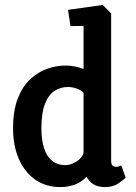

<svg xmlns="http://www.w3.org/2000/svg" viewBox="-20 -755 551 779"><path d="M224 4Q167 4 124 -25.5Q81 -55 57 -109Q33 -163 33 -234Q33 -306 52 -355Q71 -404 102.5 -433.5Q134 -463 171.5 -476Q209 -489 244 -489Q267 -489 285.5 -485Q304 -481 319 -475V-650L266 -649L256 -715L397 -735L431 -700V-101Q431 -88 437 -83Q443 -78 451 -78Q458 -78 464.5 -80.5Q471 -83 472 -84L490 -34Q482 -26 460.5 -11Q439 4 406 4Q377 4 359 -7.5Q341 -19 331 -38Q312 -17 285 -6.5Q258 4 224 4ZM244 -85Q267 -85 289.5 -99Q312 -113 319 -134V-379Q309 -389 291.5 -395.5Q274 -402 255 -402Q226 -402 201.5 -386.5Q177 -371 162.5 -334Q148 -297 148 -234Q148 -188 158.5 -154.5Q169 -121 191 -103Q213 -85 244 -85Z"/></svg>

Font: Kreon SemiBold
Style: Regular
Weight: 600
Designer: Julia Petretta
Foundry: Julia Petretta and Eli Heuer
Version: Version 2.002